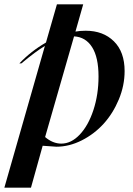

<svg xmlns="http://www.w3.org/2000/svg" viewBox="-83 -661 609 881"><path d="M178.2 -641.1H298.8L263.2 -516.1Q284.7 -520 310.1 -520Q390.6 -520 439.7 -471.4Q488.8 -422.9 488.8 -335Q488.8 -268.6 462.2 -204.6Q435.5 -140.6 392.6 -93.3Q349.6 -45.9 292 -16.8Q234.4 12.2 175.8 12.2Q170.9 12.2 112.8 7.8L59.1 200.2H-63L123 -450.2Q82.5 -426.3 15.1 -370.1H5.9Q58.6 -425.8 127.9 -465.8ZM124 -32.2Q159.2 -2 198.2 -2Q243.7 -2 283 -43.5Q322.3 -85 345.7 -156.2Q369.1 -227.5 369.1 -310.1Q369.1 -397.9 339.6 -444.6Q310.1 -491.2 256.8 -494.1Z"/></svg>

Font: Nyght Serif Medium Italic
Style: Regular
Weight: 500
Italic angle: -16°
Designer: Maksym Kobuzan
Version: Version 0.410;Glyphs 3.1.2 (3151)